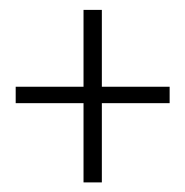

<svg xmlns="http://www.w3.org/2000/svg" viewBox="-20 -534 380 394"><path d="M189 -159.7H151.4V-322.3H12.2V-356H151.4V-513.7H189V-356H328.1V-322.3H189Z"/></svg>

Font: Tulpen One
Style: Regular
Weight: 400
Designer: Naima Ben Ayed
Foundry: Naima Ben Ayed, Anton Koovit
Version: Version 1.002